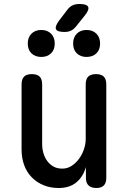

<svg xmlns="http://www.w3.org/2000/svg" viewBox="-20 -931 640 961"><path d="M409 -234V-508Q409 -535 421.5 -547.5Q434 -560 461 -560Q487 -560 499.5 -547.5Q512 -535 512 -508V-41Q512 -15 499.5 -2.5Q487 10 462 10Q437 10 423.5 -2.5Q410 -15 410 -41V-95Q396 -46 362 -18Q328 10 274 10Q232 10 198 -4Q164 -18 139 -43.5Q114 -69 101 -104.5Q88 -140 88 -183V-508Q88 -535 100.5 -547.5Q113 -560 139 -560Q166 -560 178.5 -547.5Q191 -535 191 -508V-210Q191 -186 197.5 -164Q204 -142 216.5 -125Q229 -108 247.5 -97.5Q266 -87 292 -87Q318 -87 339.5 -101.5Q361 -116 376.5 -137.5Q392 -159 400.5 -185Q409 -211 409 -234ZM303 -771Q267 -771 260.5 -784.5Q254 -798 275 -827L317 -882Q329 -898 343.5 -904.5Q358 -911 378 -911Q414 -911 421 -897Q428 -883 405 -854L360 -798Q349 -784 335 -777.5Q321 -771 303 -771ZM413 -646Q383 -646 364.5 -664Q346 -682 346 -713Q346 -744 364.5 -762.5Q383 -781 413 -781Q444 -781 462.5 -762.5Q481 -744 481 -713Q481 -682 462.5 -664Q444 -646 413 -646ZM187 -646Q156 -646 137.5 -664Q119 -682 119 -713Q119 -744 137.5 -762.5Q156 -781 187 -781Q217 -781 235.5 -762.5Q254 -744 254 -713Q254 -682 235.5 -664Q217 -646 187 -646Z"/></svg>

Font: Maple Mono Medium
Style: Regular
Weight: 500
Monospace: yes
Designer: subframe7536
Version: Version 7.000